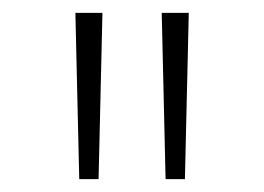

<svg xmlns="http://www.w3.org/2000/svg" viewBox="-20 -749 409 298"><path d="M103 -471H133L139 -729H97ZM237 -471H267L273 -729H231Z"/></svg>

Font: Noto Sans Gurmukhi UI ExtraCondensed ExtraLight
Style: Regular
Weight: 200
Width: 2
Designer: Jelle Bosma - Monotype Design Team
Foundry: Monotype Imaging Inc.
Version: Version 2.004